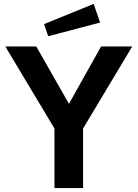

<svg xmlns="http://www.w3.org/2000/svg" viewBox="-20 -960 703 980"><path d="M458 -940 205 -837 226 -775 491 -845ZM655 -723H496L332 -430L165 -723H7L258 -304V0H404V-304Z"/></svg>

Font: United Sans
Style: Bold
Weight: 700
Designer: Pablo Impallari, Rodrigo Fuenzalida (Modified by Dan O. Williams)
Version: Version 1.000;PS 001.000;hotconv 1.0.88;makeotf.lib2.5.64775